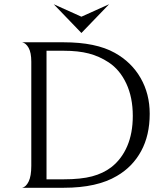

<svg xmlns="http://www.w3.org/2000/svg" viewBox="-20 -888 784 908"><path d="M282 0H85Q103 -4 115.5 -29.5Q128 -55 128 -104V-596Q128 -639 115.5 -661.5Q103 -684 85 -688H281Q434 -688 523 -638Q602 -594 645 -519Q688 -444 688 -350Q688 -248 647.5 -173.5Q607 -99 533 -56Q439 0 282 0ZM281 -648H200V-40H281Q363 -40 415.5 -54Q468 -68 506 -97Q555 -135 581.5 -196.5Q608 -258 608 -340Q608 -427 577.5 -492.5Q547 -558 494 -593Q450 -622 400 -635Q350 -648 281 -648ZM496 -868 365 -732 234 -868 365 -809Z"/></svg>

Font: BellefairVN
Style: Regular
Weight: 400
Designer: Nick Shinn, Liron Lavi Turkenic
Foundry: Shinntype
Version: Version 1.003